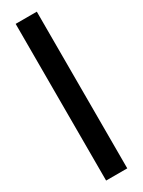

<svg xmlns="http://www.w3.org/2000/svg" viewBox="-214 -825 631 849"><g transform="rotate(-30 102.0 -400.0)"><path d="M48 0V-800H156V0Z"/></g></svg>

Font: Big Shoulders Display Thin
Style: Bold
Weight: 700
Version: Version 2.002